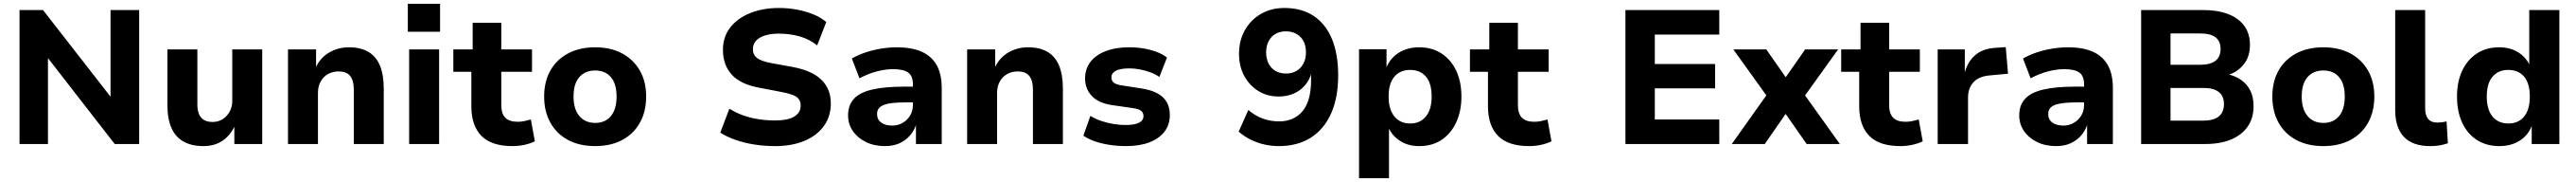

<svg xmlns="http://www.w3.org/2000/svg" viewBox="-20 -758 13587 958"><path d="M83 0V-705H207L574 -235H563V-705H714V0H585L223 -465H233V0Z M1053 11Q991 11 948.5 -12.5Q906 -36 884.5 -84Q863 -132 863 -204V-498H1021V-206Q1021 -178 1029.5 -157.5Q1038 -137 1056 -126.5Q1074 -116 1101 -116Q1131 -116 1154 -130.5Q1177 -145 1191 -170Q1205 -195 1205 -226V-498H1363V0H1216V-99H1220Q1196 -46 1154 -17.5Q1112 11 1053 11Z M1499 0V-498H1647V-402H1645Q1669 -454 1716 -481.5Q1763 -509 1821 -509Q1881 -509 1922 -485.5Q1963 -462 1983.5 -413.5Q2004 -365 2004 -291V0H1846V-285Q1846 -318 1837.5 -339.5Q1829 -361 1811.5 -371.5Q1794 -382 1766 -382Q1734 -382 1709.5 -368Q1685 -354 1671 -328.5Q1657 -303 1657 -270V0Z M2131 -591V-738H2301V-591ZM2138 0V-498H2296V0Z M2683 11Q2572 11 2519 -43Q2466 -97 2466 -199V-380H2371V-498H2473V-638H2624V-498H2786V-380H2624V-204Q2624 -160 2645 -138.5Q2666 -117 2711 -117Q2728 -117 2745 -120.5Q2762 -124 2780 -129L2801 -14Q2776 -2 2745.5 4.5Q2715 11 2683 11Z M3119 11Q3037 11 2976.5 -21Q2916 -53 2883 -112Q2850 -171 2850 -250Q2850 -329 2883 -387Q2916 -445 2976.5 -477Q3037 -509 3119 -509Q3201 -509 3261 -477Q3321 -445 3354.5 -387Q3388 -329 3388 -250Q3388 -171 3355 -112Q3322 -53 3261.5 -21Q3201 11 3119 11ZM3119 -111Q3172 -111 3202 -147Q3232 -183 3232 -250Q3232 -317 3202 -352Q3172 -387 3119 -387Q3066 -387 3035.5 -352Q3005 -317 3005 -250Q3005 -183 3036 -147Q3067 -111 3119 -111Z M4068 11Q4011 11 3957.5 2.5Q3904 -6 3858.5 -22Q3813 -38 3779 -60L3827 -186Q3860 -165 3899 -151Q3938 -137 3981 -130.5Q4024 -124 4068 -124Q4137 -124 4170 -145Q4203 -166 4203 -202Q4203 -223 4193 -236.5Q4183 -250 4160.5 -258.5Q4138 -267 4101 -274L3986 -296Q3886 -314 3839.5 -365Q3793 -416 3793 -496Q3793 -563 3830.5 -612Q3868 -661 3935 -688.5Q4002 -716 4089 -716Q4139 -716 4185.5 -707Q4232 -698 4271 -682Q4310 -666 4338 -642L4290 -519Q4249 -552 4197.5 -566.5Q4146 -581 4087 -581Q4046 -581 4015.5 -571.5Q3985 -562 3968 -544Q3951 -526 3951 -499Q3951 -470 3972.5 -453Q3994 -436 4048 -426L4163 -405Q4263 -386 4312.5 -338Q4362 -290 4362 -213Q4362 -146 4326 -95.5Q4290 -45 4224 -17Q4158 11 4068 11Z M4647 11Q4591 11 4547 -10.5Q4503 -32 4478 -68.5Q4453 -105 4453 -151Q4453 -204 4483.5 -237.5Q4514 -271 4579.5 -286.5Q4645 -302 4751 -302H4814V-219H4757Q4718 -219 4689.5 -216Q4661 -213 4642.5 -206Q4624 -199 4615 -187.5Q4606 -176 4606 -158Q4606 -129 4627.5 -113Q4649 -97 4686 -97Q4716 -97 4740.5 -111Q4765 -125 4780 -149.5Q4795 -174 4795 -205V-314Q4795 -359 4769.5 -376.5Q4744 -394 4690 -394Q4651 -394 4606 -382.5Q4561 -371 4513 -346L4473 -450Q4506 -469 4545 -482Q4584 -495 4626.5 -502Q4669 -509 4711 -509Q4787 -509 4839.5 -486.5Q4892 -464 4919.5 -416.5Q4947 -369 4947 -293V0H4811V-99Q4799 -66 4776.5 -41.5Q4754 -17 4722 -3Q4690 11 4647 11Z M5081 0V-498H5229V-402H5227Q5251 -454 5298 -481.5Q5345 -509 5403 -509Q5463 -509 5504 -485.5Q5545 -462 5565.5 -413.5Q5586 -365 5586 -291V0H5428V-285Q5428 -318 5419.5 -339.5Q5411 -361 5393.5 -371.5Q5376 -382 5348 -382Q5316 -382 5291.5 -368Q5267 -354 5253 -328.5Q5239 -303 5239 -270V0Z M5920 11Q5874 11 5832 4.5Q5790 -2 5755 -14Q5720 -26 5694 -44L5731 -148Q5757 -132 5788 -121.5Q5819 -111 5852 -105.5Q5885 -100 5915 -100Q5964 -100 5987.5 -112Q6011 -124 6011 -147Q6011 -166 5997.5 -175.5Q5984 -185 5955 -189L5843 -205Q5773 -216 5738 -253.5Q5703 -291 5703 -345Q5703 -394 5730 -430.5Q5757 -467 5809.5 -488Q5862 -509 5936 -509Q5974 -509 6011 -503Q6048 -497 6080 -485Q6112 -473 6135 -455L6095 -353Q6075 -367 6048.5 -377Q6022 -387 5993 -392.5Q5964 -398 5938 -398Q5888 -398 5865 -385.5Q5842 -373 5842 -351Q5842 -333 5854.5 -323Q5867 -313 5894 -309L6003 -292Q6078 -280 6114 -245.5Q6150 -211 6150 -152Q6150 -101 6121.5 -64.5Q6093 -28 6041.5 -8.5Q5990 11 5920 11Z M6725 11Q6686 11 6648.5 2.5Q6611 -6 6576.5 -23Q6542 -40 6513 -65L6564 -179Q6602 -147 6642.5 -133Q6683 -119 6726 -119Q6766 -119 6797.5 -133Q6829 -147 6851 -174Q6873 -201 6884 -241.5Q6895 -282 6895 -335V-378H6898Q6888 -338 6863 -309Q6838 -280 6802.5 -265Q6767 -250 6724 -250Q6664 -250 6617 -279Q6570 -308 6542.5 -358.5Q6515 -409 6515 -475Q6515 -545 6546 -599.5Q6577 -654 6631 -685Q6685 -716 6754 -716Q6846 -716 6909 -674Q6972 -632 7005 -553Q7038 -474 7038 -361Q7038 -244 7000.5 -160.5Q6963 -77 6893 -33Q6823 11 6725 11ZM6763 -371Q6795 -371 6818.5 -385Q6842 -399 6855 -424Q6868 -449 6868 -482Q6868 -516 6855.5 -540.5Q6843 -565 6819 -579Q6795 -593 6762 -593Q6730 -593 6706.5 -579Q6683 -565 6670.5 -540Q6658 -515 6658 -482Q6658 -449 6671 -423.5Q6684 -398 6707.5 -384.5Q6731 -371 6763 -371Z M7148 180V-499H7293V-402H7292Q7313 -453 7358.5 -481Q7404 -509 7465 -509Q7533 -509 7583 -476.5Q7633 -444 7660.5 -386Q7688 -328 7688 -249Q7688 -174 7661 -115Q7634 -56 7584.5 -22.5Q7535 11 7465 11Q7407 11 7365 -16Q7323 -43 7304 -85H7306V180ZM7418 -108Q7470 -108 7500.5 -145Q7531 -182 7531 -250Q7531 -319 7501 -354.5Q7471 -390 7417 -390Q7365 -390 7334.5 -354.5Q7304 -319 7304 -250Q7304 -182 7334.5 -145Q7365 -108 7418 -108Z M8045 11Q7934 11 7881 -43Q7828 -97 7828 -199V-380H7733V-498H7835V-638H7986V-498H8148V-380H7986V-204Q7986 -160 8007 -138.5Q8028 -117 8073 -117Q8090 -117 8107 -120.5Q8124 -124 8142 -129L8163 -14Q8138 -2 8107.5 4.5Q8077 11 8045 11Z M8553 0V-705H9048V-576H8708V-421H9026V-293H8708V-129H9048V0Z M9114 0 9324 -295 9328 -212 9122 -498H9296L9410 -335H9387L9501 -498H9675L9469 -212L9473 -294L9684 0H9509L9387 -174H9409L9288 0Z M10003 11Q9892 11 9839 -43Q9786 -97 9786 -199V-380H9691V-498H9793V-638H9944V-498H10106V-380H9944V-204Q9944 -160 9965 -138.5Q9986 -117 10031 -117Q10048 -117 10065 -120.5Q10082 -124 10100 -129L10121 -14Q10096 -2 10065.5 4.5Q10035 11 10003 11Z M10200 0V-498H10343V-373H10342Q10357 -432 10397 -467Q10437 -502 10502 -506L10559 -510L10571 -370L10474 -361Q10417 -356 10388.5 -325Q10360 -294 10360 -244V0Z M10824 11Q10768 11 10724 -10.5Q10680 -32 10655 -68.5Q10630 -105 10630 -151Q10630 -204 10660.5 -237.5Q10691 -271 10756.5 -286.5Q10822 -302 10928 -302H10991V-219H10934Q10895 -219 10866.5 -216Q10838 -213 10819.5 -206Q10801 -199 10792 -187.5Q10783 -176 10783 -158Q10783 -129 10804.5 -113Q10826 -97 10863 -97Q10893 -97 10917.5 -111Q10942 -125 10957 -149.5Q10972 -174 10972 -205V-314Q10972 -359 10946.5 -376.5Q10921 -394 10867 -394Q10828 -394 10783 -382.5Q10738 -371 10690 -346L10650 -450Q10683 -469 10722 -482Q10761 -495 10803.5 -502Q10846 -509 10888 -509Q10964 -509 11016.5 -486.5Q11069 -464 11096.5 -416.5Q11124 -369 11124 -293V0H10988V-99Q10976 -66 10953.5 -41.5Q10931 -17 10899 -3Q10867 11 10824 11Z M11273 0V-705H11601Q11717 -705 11782 -657Q11847 -609 11847 -522Q11847 -460 11814 -419Q11781 -378 11730 -363V-367Q11769 -359 11800 -337.5Q11831 -316 11848.5 -282Q11866 -248 11866 -199Q11866 -137 11835.5 -92.5Q11805 -48 11748 -24Q11691 0 11611 0ZM11428 -123H11600Q11622 -123 11639.5 -126.5Q11657 -130 11670.5 -137Q11684 -144 11692.5 -154.5Q11701 -165 11705.5 -179Q11710 -193 11710 -209Q11710 -227 11705.5 -241Q11701 -255 11692 -265Q11683 -275 11670 -282Q11657 -289 11639 -292Q11621 -295 11600 -295H11428ZM11428 -417H11582Q11638 -417 11665 -438Q11692 -459 11692 -501Q11692 -541 11665.5 -561.5Q11639 -582 11582 -582H11428Z M12234 11Q12152 11 12091.5 -21Q12031 -53 11998 -112Q11965 -171 11965 -250Q11965 -329 11998 -387Q12031 -445 12091.5 -477Q12152 -509 12234 -509Q12316 -509 12376 -477Q12436 -445 12469.5 -387Q12503 -329 12503 -250Q12503 -171 12470 -112Q12437 -53 12376.5 -21Q12316 11 12234 11ZM12234 -111Q12287 -111 12317 -147Q12347 -183 12347 -250Q12347 -317 12317 -352Q12287 -387 12234 -387Q12181 -387 12150.5 -352Q12120 -317 12120 -250Q12120 -183 12151 -147Q12182 -111 12234 -111Z M12798 11Q12705 11 12659 -37.5Q12613 -86 12613 -179V-705H12771V-188Q12771 -164 12778 -147Q12785 -130 12799 -121.5Q12813 -113 12834 -113Q12848 -113 12860 -114.5Q12872 -116 12884 -119L12891 -4Q12868 4 12846.5 7.5Q12825 11 12798 11Z M13163 11Q13094 11 13043.5 -21.5Q12993 -54 12966 -113Q12939 -172 12939 -250Q12939 -327 12966 -385Q12993 -443 13043 -476Q13093 -509 13161 -509Q13220 -509 13262 -482.5Q13304 -456 13323 -413H13320V-705H13479V0H13333V-97H13334Q13314 -45 13269 -17Q13224 11 13163 11ZM13210 -108Q13263 -108 13293 -144.5Q13323 -181 13323 -250Q13323 -319 13293 -354.5Q13263 -390 13209 -390Q13157 -390 13126.5 -354.5Q13096 -319 13096 -250Q13096 -181 13126.5 -144.5Q13157 -108 13210 -108Z"/></svg>

Font: Nunito Sans 9pt ExtraBold
Style: Regular
Weight: 800
Version: Version 3.101;gftools[0.9.27]